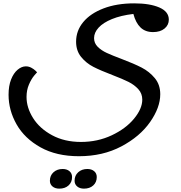

<svg xmlns="http://www.w3.org/2000/svg" viewBox="-20 -616 1078 1143"><path d="M540 -389Q540 -359 561.5 -337.5Q583 -316 615.5 -301Q648 -286 704 -265Q778 -237 823.5 -213.5Q869 -190 901.5 -151Q934 -112 934 -55Q934 24 873.5 110.5Q813 197 702.5 255.5Q592 314 450 314Q316 314 221 261Q126 208 78.5 124Q31 40 31 -52Q31 -105 46 -143Q61 -181 85 -201Q109 -221 134 -221Q151 -221 166 -213Q181 -205 191 -195.5Q201 -186 201 -184Q201 -187 183.5 -166Q166 -145 152 -112Q138 -79 138 -39Q138 25 177 87Q216 149 290 189Q364 229 462 229Q561 229 645 189.5Q729 150 778 90.5Q827 31 827 -23Q827 -59 803.5 -85Q780 -111 745 -128.5Q710 -146 650 -169Q579 -196 536 -218Q493 -240 463 -277Q433 -314 433 -368Q433 -433 475.5 -484.5Q518 -536 596.5 -566Q675 -596 779 -596Q872 -596 928.5 -571.5Q985 -547 985 -499Q985 -467 959.5 -446Q934 -425 891 -425Q845 -425 816.5 -452.5Q788 -480 774 -533Q699 -524 646.5 -502.5Q594 -481 567 -451.5Q540 -422 540 -389ZM277 460Q277 429 298.5 409.5Q320 390 353 390Q378 390 393.5 403Q409 416 409 438Q409 469 388 488Q367 507 333 507Q308 507 292.5 494Q277 481 277 460ZM424 460Q424 429 445.5 409.5Q467 390 500 390Q525 390 540.5 403Q556 416 556 438Q556 469 535 488Q514 507 480 507Q455 507 439.5 494Q424 481 424 460Z"/></svg>

Font: Lemonada Light
Style: Regular
Weight: 300
Designer: Mohamed Gaber (Arabic) Eduardo Tunni (Latin)
Foundry: Kief Type Foundry
Version: Version 3.006